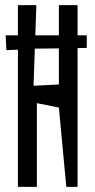

<svg xmlns="http://www.w3.org/2000/svg" viewBox="-20 -730 373 750"><path d="M319 -592V-543L283 -542V0H239L210 -310L124 -327V0H50V-536L5 -534L2 -592H50V-710H122L118 -592H210V-710H283V-592ZM210 -400V-541L116 -540L111 -395Z"/></svg>

Font: Bahiana
Style: Regular
Weight: 400
Designer: Pablo Cosgaya & Dani Raskovsky
Foundry: Pablo Cosgaya & Dani Raskovsky
Version: Version 1.005